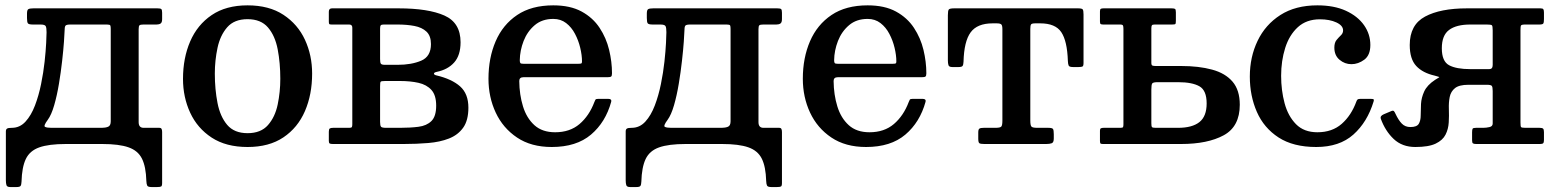

<svg xmlns="http://www.w3.org/2000/svg" viewBox="-20 -552 5984 736"><path d="M511.5 -440V-84Q511.5 -62 530.5 -62H590.5Q597.5 -62 599.5 -57.5Q601.5 -53 601.5 -46V149.5Q601.5 160.5 597.8 162.8Q594 165 582.5 165H560.5Q547 165 544.2 159.2Q541.5 153.5 541 141.5Q539.5 87 524.2 56.2Q509 25.5 472.8 12.8Q436.5 0 371.5 0H232.5Q167 0 130.5 13Q94 26 79 57.5Q64 89 62.5 144.5Q62 156 59 160.5Q56 165 43.5 165H19.5Q7 165 4.8 157.8Q2.5 150.5 2.5 139.5V-48Q2.5 -56 7 -59Q11.5 -62 25.5 -62Q56 -62 77.8 -85.8Q99.5 -109.5 114 -147.5Q128.5 -185.5 137.5 -229.8Q146.5 -274 151 -315.5Q155.5 -357 157 -387.5Q158.5 -418 158.5 -428.5Q158.5 -445.5 155.2 -451.8Q152 -458 135 -458H106Q90.5 -458 87 -462.5Q83.5 -467 83.5 -483V-500Q83.5 -514.5 89.2 -517.2Q95 -520 108.5 -520H583.5Q595 -520 598.2 -517.2Q601.5 -514.5 601.5 -503V-479Q601.5 -466 595.8 -462Q590 -458 580.5 -458H530.5Q518.5 -458 515 -455.2Q511.5 -452.5 511.5 -440ZM250 -458Q234 -458 230.8 -453.2Q227.5 -448.5 227.5 -432Q227.5 -423.5 225.2 -392.2Q223 -361 218.2 -318.5Q213.5 -276 206 -231Q198.5 -186 187.8 -148.8Q177 -111.5 163 -92.5Q145.5 -69 153 -65.5Q160.5 -62 177 -62H370.5Q384 -62 394.2 -66Q404.5 -70 404.5 -87V-441Q404.5 -451 402.8 -454.5Q401 -458 389.5 -458Z M681.5 -249.5Q681.5 -329.5 709 -393.2Q736.5 -457 791.5 -494.2Q846.5 -531.5 929 -531.5Q1011.5 -531.5 1066.5 -495.2Q1121.5 -459 1149 -399.5Q1176.5 -340 1176.5 -270Q1176.5 -190 1149 -126.2Q1121.5 -62.5 1066.5 -25.5Q1011.5 11.5 929 11.5Q846.5 11.5 791.5 -24.5Q736.5 -60.5 709 -120Q681.5 -179.5 681.5 -249.5ZM803.5 -270Q803.5 -209.5 813.8 -157.2Q824 -105 851 -73.2Q878 -41.5 929 -41.5Q980 -41.5 1007.2 -72.5Q1034.5 -103.5 1044.5 -151.5Q1054.5 -199.5 1054.5 -250Q1054.5 -310.5 1044.5 -362.8Q1034.5 -415 1007.2 -446.8Q980 -478.5 929 -478.5Q878 -478.5 851 -447.5Q824 -416.5 813.8 -368.5Q803.5 -320.5 803.5 -270Z M1318.5 -458H1251Q1243.5 -458 1242 -460.2Q1240.5 -462.5 1240.5 -470V-507Q1240.5 -520 1252.5 -520H1508Q1621.5 -520 1683.5 -492.5Q1745.5 -465 1745.5 -390Q1745.5 -340 1721 -312.5Q1696.5 -285 1654 -276.5Q1643 -274 1643.5 -269.5Q1644 -265 1653 -263Q1712 -249 1743.8 -220.8Q1775.5 -192.5 1775.5 -139.5Q1775.5 -90.5 1755.5 -62.5Q1735.5 -34.5 1701 -21Q1666.5 -7.5 1622 -3.8Q1577.5 0 1528 0H1256Q1247 0 1243.8 -2Q1240.5 -4 1240.5 -12V-47Q1240.5 -57 1244.2 -59.5Q1248 -62 1257 -62H1319Q1327 -62 1328.8 -65Q1330.5 -68 1330.5 -76V-446Q1330.5 -458 1318.5 -458ZM1437 -442V-325.5Q1437 -312 1440 -307.8Q1443 -303.5 1456 -303.5H1504Q1557.5 -303.5 1594.8 -319.5Q1632 -335.5 1632 -383Q1632 -414.5 1614.8 -430.8Q1597.5 -447 1568.5 -452.5Q1539.5 -458 1504 -458H1451Q1442 -458 1439.5 -454.8Q1437 -451.5 1437 -442ZM1437 -220.5V-84.5Q1437 -70 1440.8 -66Q1444.5 -62 1460 -62H1513.5Q1553 -62 1584.2 -66Q1615.5 -70 1633.8 -88Q1652 -106 1652 -147Q1652 -187 1633.8 -207.2Q1615.5 -227.5 1584.2 -234.5Q1553 -241.5 1513.5 -241.5H1456Q1441 -241.5 1439 -238.5Q1437 -235.5 1437 -220.5Z M1852.5 -250Q1852.5 -330 1880 -393.8Q1907.5 -457.5 1962.5 -494.5Q2017.5 -531.5 2101 -531.5Q2166 -531.5 2209.5 -507.8Q2253 -484 2278.5 -445.2Q2304 -406.5 2315 -360.8Q2326 -315 2326 -271Q2326 -261 2322.5 -258.5Q2319 -256 2308 -256H1986.5Q1970.5 -256 1970.5 -241.5Q1971 -189 1984.8 -144.2Q1998.5 -99.5 2028.5 -72.2Q2058.5 -45 2108 -45Q2164.5 -45 2201.5 -76.5Q2238.5 -108 2258.5 -161Q2260.5 -166.5 2262.5 -169.8Q2264.5 -173 2272.5 -173H2312Q2325.5 -173 2323 -162Q2301.5 -83.5 2245.5 -36Q2189.5 11.5 2095 11.5Q2016 11.5 1962 -24.8Q1908 -61 1880.2 -120.5Q1852.5 -180 1852.5 -250ZM1986.5 -307.5H2197Q2206.5 -307.5 2208.8 -309Q2211 -310.5 2211 -316.5Q2211 -340.5 2204.2 -368.8Q2197.5 -397 2184.2 -422.2Q2171 -447.5 2150.2 -463.5Q2129.5 -479.5 2101 -479.5Q2058 -479.5 2029.8 -455.5Q2001.5 -431.5 1987.2 -395Q1973 -358.5 1972.5 -321Q1972.5 -313 1974.8 -310.2Q1977 -307.5 1986.5 -307.5Z M2887.5 -440V-84Q2887.5 -62 2906.5 -62H2966.5Q2973.5 -62 2975.5 -57.5Q2977.5 -53 2977.5 -46V149.5Q2977.5 160.5 2973.8 162.8Q2970 165 2958.5 165H2936.5Q2923 165 2920.2 159.2Q2917.5 153.5 2917 141.5Q2915.5 87 2900.2 56.2Q2885 25.5 2848.8 12.8Q2812.5 0 2747.5 0H2608.5Q2543 0 2506.5 13Q2470 26 2455 57.5Q2440 89 2438.5 144.5Q2438 156 2435 160.5Q2432 165 2419.5 165H2395.5Q2383 165 2380.8 157.8Q2378.5 150.5 2378.5 139.5V-48Q2378.5 -56 2383 -59Q2387.5 -62 2401.5 -62Q2432 -62 2453.8 -85.8Q2475.5 -109.5 2490 -147.5Q2504.5 -185.5 2513.5 -229.8Q2522.5 -274 2527 -315.5Q2531.5 -357 2533 -387.5Q2534.5 -418 2534.5 -428.5Q2534.5 -445.5 2531.2 -451.8Q2528 -458 2511 -458H2482Q2466.5 -458 2463 -462.5Q2459.5 -467 2459.5 -483V-500Q2459.5 -514.5 2465.2 -517.2Q2471 -520 2484.5 -520H2959.5Q2971 -520 2974.2 -517.2Q2977.5 -514.5 2977.5 -503V-479Q2977.5 -466 2971.8 -462Q2966 -458 2956.5 -458H2906.5Q2894.5 -458 2891 -455.2Q2887.5 -452.5 2887.5 -440ZM2626 -458Q2610 -458 2606.8 -453.2Q2603.5 -448.5 2603.5 -432Q2603.5 -423.5 2601.2 -392.2Q2599 -361 2594.2 -318.5Q2589.5 -276 2582 -231Q2574.5 -186 2563.8 -148.8Q2553 -111.5 2539 -92.5Q2521.5 -69 2529 -65.5Q2536.5 -62 2553 -62H2746.5Q2760 -62 2770.2 -66Q2780.5 -70 2780.5 -87V-441Q2780.5 -451 2778.8 -454.5Q2777 -458 2765.5 -458Z M3057.5 -250Q3057.5 -330 3085 -393.8Q3112.5 -457.5 3167.5 -494.5Q3222.5 -531.5 3306 -531.5Q3371 -531.5 3414.5 -507.8Q3458 -484 3483.5 -445.2Q3509 -406.5 3520 -360.8Q3531 -315 3531 -271Q3531 -261 3527.5 -258.5Q3524 -256 3513 -256H3191.5Q3175.5 -256 3175.5 -241.5Q3176 -189 3189.8 -144.2Q3203.5 -99.5 3233.5 -72.2Q3263.5 -45 3313 -45Q3369.5 -45 3406.5 -76.5Q3443.5 -108 3463.5 -161Q3465.5 -166.5 3467.5 -169.8Q3469.5 -173 3477.5 -173H3517Q3530.5 -173 3528 -162Q3506.5 -83.5 3450.5 -36Q3394.5 11.5 3300 11.5Q3221 11.5 3167 -24.8Q3113 -61 3085.2 -120.5Q3057.5 -180 3057.5 -250ZM3191.5 -307.5H3402Q3411.5 -307.5 3413.8 -309Q3416 -310.5 3416 -316.5Q3416 -340.5 3409.2 -368.8Q3402.5 -397 3389.2 -422.2Q3376 -447.5 3355.2 -463.5Q3334.5 -479.5 3306 -479.5Q3263 -479.5 3234.8 -455.5Q3206.5 -431.5 3192.2 -395Q3178 -358.5 3177.5 -321Q3177.5 -313 3179.8 -310.2Q3182 -307.5 3191.5 -307.5Z M3730 -20.5V-44.5Q3730 -56.5 3734.8 -59.2Q3739.5 -62 3751 -62H3795.5Q3813.5 -62 3818 -66.5Q3822.5 -71 3822.5 -89.5V-440Q3822.5 -454 3818.5 -458.2Q3814.5 -462.5 3800.5 -462.5H3785Q3726 -462.5 3700.8 -428Q3675.5 -393.5 3673.5 -315.5Q3673 -304 3670 -299.5Q3667 -295 3654.5 -295H3630.5Q3618 -295 3615.8 -302.2Q3613.5 -309.5 3613.5 -320.5V-493.5Q3613.5 -511 3617 -515.5Q3620.5 -520 3637.5 -520H4112.5Q4127.5 -520 4130.5 -515.8Q4133.5 -511.5 4133.5 -496.5V-310.5Q4133.5 -299.5 4129.8 -297.2Q4126 -295 4114.5 -295H4093Q4079 -295 4076.5 -300.8Q4074 -306.5 4073.5 -318.5Q4071 -395 4048.2 -428.8Q4025.5 -462.5 3967.5 -462.5H3948.5Q3935.5 -462.5 3932.5 -458.5Q3929.5 -454.5 3929.5 -441V-90.5Q3929.5 -71.5 3933.8 -66.8Q3938 -62 3956.5 -62H3998.5Q4013.5 -62 4016.5 -57.5Q4019.5 -53 4019.5 -37.5V-21Q4019.5 -6 4011.8 -3Q4004 0 3990.5 0H3753Q3738 0 3734 -3.2Q3730 -6.5 3730 -20.5Z M4208 0Q4200 0 4198.2 -2.5Q4196.5 -5 4196.5 -13V-51Q4196.5 -58.5 4200.2 -60.2Q4204 -62 4210.5 -62H4275.5Q4283.5 -62 4285 -65Q4286.5 -68 4286.5 -75.5V-441Q4286.5 -450.5 4284.8 -454.2Q4283 -458 4273.5 -458H4209Q4201.5 -458 4199 -460Q4196.5 -462 4196.5 -470V-508Q4196.5 -516 4199.5 -518Q4202.5 -520 4210 -520H4470.5Q4480.5 -520 4484 -518Q4487.5 -516 4487.5 -505V-472.5Q4487.5 -462 4485.5 -460Q4483.5 -458 4473 -458H4406Q4397.5 -458 4395.5 -454.8Q4393.5 -451.5 4393.5 -443V-311.5Q4393.5 -302.5 4397.2 -300.8Q4401 -299 4410.5 -299H4507.5Q4575.5 -299 4626.2 -285.2Q4677 -271.5 4704.8 -239Q4732.5 -206.5 4732.5 -150.5Q4732.5 -67 4671 -33.5Q4609.5 0 4507.5 0ZM4496 -62Q4550 -62 4577.8 -84Q4605.5 -106 4605.5 -155.5Q4605.5 -205.5 4577.8 -221.2Q4550 -237 4496 -237H4418Q4400 -237 4396.8 -232Q4393.5 -227 4393.5 -209V-80Q4393.5 -68 4395.8 -65Q4398 -62 4410 -62Z M4771 -258.5Q4771 -333.5 4800.8 -395.5Q4830.5 -457.5 4888.2 -494.5Q4946 -531.5 5030 -531.5Q5094 -531.5 5139.2 -510.8Q5184.5 -490 5208.8 -455.5Q5233 -421 5233 -379.5Q5233 -340.5 5209.8 -323.2Q5186.5 -306 5160.5 -306Q5135 -306 5115 -322.8Q5095 -339.5 5095 -369.5Q5095 -388.5 5103.5 -398.8Q5112 -409 5120.2 -416.8Q5128.5 -424.5 5128.5 -435.5Q5128.5 -454 5102.8 -466Q5077 -478 5039.5 -478Q4988 -478 4955 -447.8Q4922 -417.5 4906.5 -368Q4891 -318.5 4891 -261.5Q4891 -206 4904.2 -156.5Q4917.5 -107 4948 -76Q4978.5 -45 5030 -45Q5086.5 -45 5123.2 -77.2Q5160 -109.5 5179.5 -163Q5181.5 -168.5 5184.2 -170.8Q5187 -173 5195 -173H5235Q5243.5 -173 5245.5 -171.2Q5247.5 -169.5 5245.5 -163Q5221.5 -84 5168 -36.2Q5114.5 11.5 5025.5 11.5Q4937.5 11.5 4881.2 -25Q4825 -61.5 4798 -123Q4771 -184.5 4771 -258.5Z M5273 -97Q5269.5 -107.5 5284.5 -114L5313 -126Q5320.5 -129.5 5323.8 -125.5Q5327 -121.5 5329.5 -115.5Q5341 -91 5353.8 -78Q5366.5 -65 5386.5 -65Q5411 -65 5418.5 -77.2Q5426 -89.5 5426 -109.5Q5426 -129.5 5427.2 -153.5Q5428.5 -177.5 5439.5 -201.5Q5450.5 -225.5 5480.5 -245.5Q5493.5 -254 5496.8 -255.5Q5500 -257 5480 -262Q5433.5 -272.5 5408.8 -299.2Q5384 -326 5384 -379.5Q5384 -457 5442.8 -488.5Q5501.5 -520 5603.5 -520H5885Q5894 -520 5896.2 -516.5Q5898.5 -513 5898.5 -503.5V-479Q5898.5 -466 5896 -462Q5893.5 -458 5881 -458H5827Q5812.5 -458 5810.5 -454.2Q5808.5 -450.5 5808.5 -435.5V-83Q5808.5 -68.5 5810.5 -65.2Q5812.5 -62 5827 -62H5881.5Q5891.5 -62 5895 -59Q5898.5 -56 5898.5 -45.5V-15.5Q5898.5 -6 5895.5 -3Q5892.5 0 5883.5 0H5639Q5629.5 0 5626.2 -2.5Q5623 -5 5623 -14.5V-44.5Q5623 -55.5 5625.2 -58.8Q5627.5 -62 5638 -62H5665.5Q5677 -62 5689.5 -64.8Q5702 -67.5 5702 -78.5V-203Q5702 -218.5 5698.5 -222.8Q5695 -227 5679.5 -227H5609Q5573.5 -227 5557.5 -214.2Q5541.5 -201.5 5537.2 -180.2Q5533 -159 5534 -133.5Q5535 -108 5533.5 -82.5Q5532 -57 5521.2 -35.8Q5510.5 -14.5 5483.5 -1.5Q5456.5 11.5 5405.5 11.5Q5355 11.5 5322.5 -19.2Q5290 -50 5273 -97ZM5689 -287Q5702 -287 5702 -303V-435.5Q5702 -452 5699 -455Q5696 -458 5679.5 -458H5616.5Q5562.5 -458 5534.8 -437.2Q5507 -416.5 5507 -367Q5507 -317 5534.8 -302Q5562.5 -287 5616.5 -287Z"/></svg>

Font: Besley* Medium
Style: Regular
Weight: 500
Designer: Owen Earl
Foundry: indestructible type*
Version: Version 3.000; ttfautohint (v1.8.3)